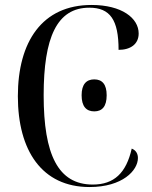

<svg xmlns="http://www.w3.org/2000/svg" viewBox="-20 -744 611 774"><path d="M341 10C474 10 536 -57 536 -107C536 -123 529 -138 511 -145C489 -47 440 0 354 0C214 0 156 -121 156 -360C156 -592 209 -713 340 -713C424 -713 458 -664 458 -543C506 -543 539 -566 539 -609C539 -671 471 -724 349 -724C150 -724 52 -576 52 -356C52 -137 149 10 341 10ZM360 -295C392 -295 410 -315 410 -360C410 -404 392 -424 360 -424C328 -424 309 -404 309 -360C309 -315 328 -295 360 -295Z"/></svg>

Font: Noto Serif Display SemiCondensed
Style: Regular
Weight: 400
Width: 4
Designer: Monotype Design Team
Foundry: Monotype Imaging Inc.
Version: Version 2.009